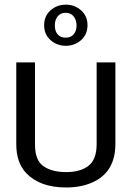

<svg xmlns="http://www.w3.org/2000/svg" viewBox="-20 -809 577 841"><path d="M51.3 0ZM363.3 -698.5Q363.3 -658.2 335.2 -633.3Q307.1 -608.4 268.3 -608.4Q229.5 -608.4 201.4 -633.3Q173.3 -658.2 173.3 -698.5Q173.3 -738.8 201.4 -763.7Q229.5 -788.6 268.3 -788.6Q307.1 -788.6 335.2 -763.7Q363.3 -738.8 363.3 -698.5ZM220.2 -697.3Q220.2 -672.4 232.7 -658.2Q245.1 -644 267.8 -644Q290.5 -644 303 -659.2Q315.4 -674.3 315.4 -697.3Q315.4 -720.2 303 -736.6Q290.5 -752.9 267.8 -752.9Q245.1 -752.9 232.7 -737.5Q220.2 -722.2 220.2 -697.3ZM269.5 12.2Q154.8 12.2 94.7 -50.8Q50.8 -97.7 51.3 -178.7V-535.6H133.3V-177.7Q132.8 -107.4 169.9 -81.3Q207 -55.2 269.8 -55.2Q332.5 -55.2 367.9 -83Q403.3 -110.8 403.3 -177.7V-535.6H485.4V-178.7Q485.4 -61 394.5 -14.6Q341.8 12.2 269.5 12.2Z"/></svg>

Font: Oxygen
Style: Normal
Weight: 400
Designer: Vernon Adams
Foundry: Vernon Adams
Version: Version Release 0.2.2 webfont; ttfautohint (v0.8.52-bc40) -l